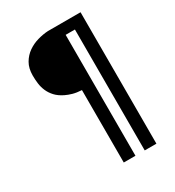

<svg xmlns="http://www.w3.org/2000/svg" viewBox="-221 -876 1093 1202"><g transform="rotate(-30 325.0 -275.0)"><path d="M315 -323.5Q278 -325.5 251.5 -333Q225 -340.5 203.5 -351Q167.5 -368.5 146 -391.8Q124.5 -415 112.8 -441.8Q101 -468.5 97.2 -497.8Q93.5 -527 93.5 -556Q93.5 -608.5 114.5 -644.5Q135.5 -680.5 168.2 -703.2Q201 -726 240 -737Q279 -748 315 -750H551V200H466.5V-674H399.5V200H315Z"/></g></svg>

Font: B612 Mono
Style: Regular
Weight: 400
Version: Version 1.005